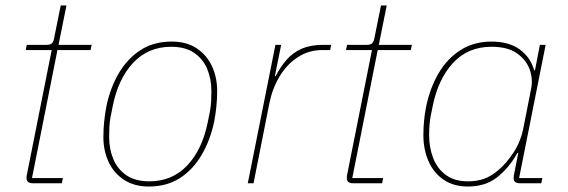

<svg xmlns="http://www.w3.org/2000/svg" viewBox="-20 -670 2075 702"><path d="M206 0H100Q89 0 83 -4.5Q77 -9 77 -19Q77 -24 77.5 -27.5Q78 -31 79 -35L169 -487H74L78 -506H150Q164 -506 170 -512Q176 -518 178 -531L202 -650H223L194 -506H315L311 -487H190L97 -19H210Z M524 12Q471 12 433.5 -12.5Q396 -37 377 -78Q358 -119 358 -169Q358 -198 361 -226.5Q364 -255 369 -281Q383 -349 414.5 -402.5Q446 -456 494 -487Q542 -518 608 -518Q662 -518 699 -493.5Q736 -469 755 -428Q774 -387 774 -337Q774 -308 771 -279.5Q768 -251 763 -225Q749 -158 717.5 -104Q686 -50 638 -19Q590 12 524 12ZM526 -7Q610 -7 665 -65.5Q720 -124 740 -225L748 -265Q751 -282 752 -300Q753 -318 753 -337Q753 -381 737.5 -418Q722 -455 689.5 -477Q657 -499 606 -499Q522 -499 467 -440.5Q412 -382 392 -281L384 -241Q381 -225 380 -207Q379 -189 379 -169Q379 -125 394.5 -88Q410 -51 442.5 -29Q475 -7 526 -7Z M907 0H886L987 -506H1008L985 -392H988Q1005 -425 1027.5 -451Q1050 -477 1082.5 -491.5Q1115 -506 1161 -506H1191L1187 -487H1158Q1109 -487 1069 -461Q1029 -435 1002.5 -391Q976 -347 965 -293Z M1377 0H1271Q1260 0 1254 -4.5Q1248 -9 1248 -19Q1248 -24 1248.5 -27.5Q1249 -31 1250 -35L1340 -487H1245L1249 -506H1321Q1335 -506 1341 -512Q1347 -518 1349 -531L1373 -650H1394L1365 -506H1486L1482 -487H1361L1268 -19H1381Z M1959 0H1881Q1870 0 1864 -4.5Q1858 -9 1858 -19Q1858 -24 1858.5 -27.5Q1859 -31 1860 -35L1875 -111H1872Q1841 -56 1798 -22Q1755 12 1691 12Q1639 12 1602.5 -12.5Q1566 -37 1547 -80Q1528 -123 1528 -176Q1528 -203 1530.5 -229Q1533 -255 1538 -280Q1552 -348 1583.5 -402Q1615 -456 1664 -487Q1713 -518 1777 -518Q1841 -518 1880.5 -489Q1920 -460 1933 -413H1936L1954 -506H1975L1878 -19H1963ZM1691 -7Q1723 -7 1749 -16Q1775 -25 1801 -47Q1830 -71 1857 -111.5Q1884 -152 1894 -204L1922 -346Q1929 -380 1917 -415Q1905 -450 1871 -474.5Q1837 -499 1777 -499Q1691 -499 1636.5 -440Q1582 -381 1562 -282L1555 -247Q1552 -231 1550.5 -214Q1549 -197 1549 -176Q1549 -130 1564 -91.5Q1579 -53 1610.5 -30Q1642 -7 1691 -7Z"/></svg>

Font: IBM Plex Sans Thin
Style: Italic
Weight: 250
Italic angle: -11.31°
Designer: Mike Abbink, Paul van der Laan, Pieter van Rosmalen
Foundry: Bold Monday
Version: Version 3.201